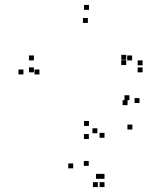

<svg xmlns="http://www.w3.org/2000/svg" viewBox="-20 -542 660 779"><path d="M517 -16.5V-36.5H497V-16.5ZM546 -124V-144H526V-124ZM505 -135.5V-155.5H485V-135.5ZM497.5 -115.5V-135.5H477.5V-115.5ZM341 -31V-51H321V-31ZM140 -240V-260H120V-240ZM336.5 -449V-469H316.5V-449ZM492 -299.5V-319.5H472V-299.5ZM492 -278V-298H472V-278ZM516 -297V-317H496V-297ZM117.5 -297V-317H97.5V-297ZM117.5 -248.5V-268.5H97.5V-248.5ZM558.5 -248.5V-268.5H538.5V-248.5ZM558.5 -277V-297H538.5V-277ZM341 -502V-522H321V-502ZM75 -240V-260H55V-240ZM340.5 22V2H320.5V22ZM404 217V197H384V217ZM404 183.5V163.5H384V183.5ZM389.5 183.5V163.5H369.5V183.5ZM340 131V111H320V131ZM404 17V-3H384V17ZM375 -1.5V-21.5H355V-1.5ZM277 141V121H257V141ZM377 217V197H357V217Z"/></svg>

Font: Monaspace Xenon Dots Var
Style: Regular
Weight: 400
Designer: Riley Cran and the Lettermatic Team
Version: Version 1.100 (Monaspace Xenon Dots)